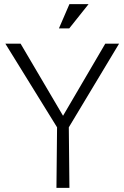

<svg xmlns="http://www.w3.org/2000/svg" viewBox="-20 -912 604 932"><path d="M254 0 257 -294 6 -700H80L286 -350L491 -700H558L314 -294L317 0ZM316 -774H266L317 -892H410Z"/></svg>

Font: Inclusive Sans Light
Style: Regular
Weight: 300
Designer: Olivia King
Foundry: Olivia King
Version: Version 2.004